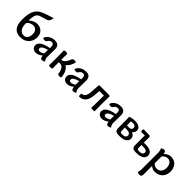

<svg xmlns="http://www.w3.org/2000/svg" viewBox="243 -2081 3708 3708"><g transform="rotate(45 2097.5 -226.5)"><path d="M254.9 5.9Q190.9 5.9 143.6 -20.5Q96.2 -46.9 70.1 -106.7Q43.9 -166.5 43.9 -266.1Q43.9 -408.7 80.6 -494.6Q117.2 -580.6 207.3 -623.3Q297.4 -666 455.1 -710.9Q446.8 -613.8 381.3 -594.7Q315.9 -575.7 251.7 -556.6Q187.5 -537.6 166.7 -486.1Q146 -434.6 146 -335.9Q221.7 -411.1 315.9 -411.1Q362.3 -411.1 403.3 -389.9Q444.3 -368.7 469.7 -327.1Q495.1 -285.6 495.1 -224.1Q495.1 -166 468.5 -113.3Q441.9 -60.5 388.4 -27.3Q335 5.9 254.9 5.9ZM279.8 -64Q318.4 -64 342.5 -83.7Q366.7 -103.5 377.9 -135Q389.2 -166.5 389.2 -202.1Q389.2 -268.6 357.9 -301.8Q326.7 -335 276.9 -335Q241.7 -335 206.8 -318.6Q171.9 -302.2 146 -270V-249Q146 -162.6 183.3 -113.3Q220.7 -64 279.8 -64Z M718.3 -65.9Q754.4 -65.9 810.1 -99.1L811 -200.7Q672.4 -163.6 672.4 -106.9Q672.4 -65.9 718.3 -65.9ZM860.8 22.5Q823.2 22.5 817.4 -50.8Q747.1 5.9 685.1 5.9Q633.3 5.9 603.3 -21.5Q573.2 -48.8 573.2 -91.8Q573.2 -207.5 813.5 -251.5V-292Q813.5 -359.9 762.2 -359.9Q708 -359.9 683.1 -313Q668 -284.2 633.8 -284.2Q612.3 -284.2 583 -295.9Q596.2 -353 652.1 -389.4Q708 -425.8 780.3 -425.8Q900.4 -425.8 900.4 -304.2L897 -90.8Q897 -45.9 931.2 -0.5Q900.9 22.5 860.8 22.5Z M1325.2 4.9Q1305.2 4.9 1293 0.2Q1280.8 -4.4 1279.8 -17.6Q1272.9 -87.4 1242.9 -133.1Q1212.9 -178.7 1165.5 -178.7H1126.5Q1126.5 -104.5 1128.2 -66.2Q1129.9 -27.8 1129.9 -15.1Q1129.9 4.9 1082.5 4.9Q1035.2 4.9 1035.2 -15.1Q1035.2 -27.8 1036.9 -66.2Q1038.6 -104.5 1038.6 -207.5Q1038.6 -311 1036.9 -349.1Q1035.2 -387.2 1035.2 -400.4Q1035.2 -420.4 1082.5 -420.4Q1129.9 -420.4 1129.9 -400.4Q1129.9 -387.2 1128.2 -349.1Q1126.5 -311 1126.5 -247.6H1131.3Q1208.5 -247.6 1265.1 -395.5Q1271.5 -411.6 1285.6 -416Q1299.8 -420.4 1319.3 -420.4Q1360.8 -420.4 1360.8 -401.9Q1360.8 -389.2 1332.5 -326.4Q1304.2 -263.7 1255.9 -231.9Q1278.8 -223.6 1298.8 -199.7Q1342.3 -148.9 1356.7 -87.6Q1371.1 -26.4 1371.1 -21.5Q1371.1 -4.9 1358.4 0Q1345.7 4.9 1325.2 4.9Z M1571.3 -65.9Q1607.4 -65.9 1663.1 -99.1L1664.1 -200.7Q1525.4 -163.6 1525.4 -106.9Q1525.4 -65.9 1571.3 -65.9ZM1713.9 22.5Q1676.3 22.5 1670.4 -50.8Q1600.1 5.9 1538.1 5.9Q1486.3 5.9 1456.3 -21.5Q1426.3 -48.8 1426.3 -91.8Q1426.3 -207.5 1666.5 -251.5V-292Q1666.5 -359.9 1615.2 -359.9Q1561 -359.9 1536.1 -313Q1521 -284.2 1486.8 -284.2Q1465.3 -284.2 1436 -295.9Q1449.2 -353 1505.1 -389.4Q1561 -425.8 1633.3 -425.8Q1753.4 -425.8 1753.4 -304.2L1750 -90.8Q1750 -45.9 1784.2 -0.5Q1753.9 22.5 1713.9 22.5Z M1876 12.7Q1869.1 12.7 1865.5 5.9Q1861.8 -1 1861.8 -23.4Q1861.8 -48.8 1865.5 -55.7Q1869.1 -62.5 1876 -62.5Q1967.8 -62.5 1978 -236.8L1987.3 -399.9Q1988.3 -412.1 1995.6 -415.8Q2002.9 -419.4 2025.4 -419.4H2250.5Q2272.9 -419.4 2280.3 -415.8Q2287.6 -412.1 2287.6 -405.8Q2287.6 -392.6 2285.9 -353.8Q2284.2 -314.9 2284.2 -207Q2284.2 -98.6 2285.9 -58.6Q2287.6 -18.6 2287.6 -5.4Q2287.6 1 2280.3 4.4Q2272.9 7.8 2231 7.8Q2208.5 7.8 2201.2 4.4Q2193.8 1 2193.8 -5.4Q2193.8 -18.6 2195.6 -58.6Q2197.3 -98.6 2197.3 -170.9Q2197.3 -282.7 2199.2 -339.8H2074.7L2064.5 -214.4Q2046.4 12.7 1876 12.7Z M2520.5 -65.9Q2556.6 -65.9 2612.3 -99.1L2613.3 -200.7Q2474.6 -163.6 2474.6 -106.9Q2474.6 -65.9 2520.5 -65.9ZM2663.1 22.5Q2625.5 22.5 2619.6 -50.8Q2549.3 5.9 2487.3 5.9Q2435.5 5.9 2405.5 -21.5Q2375.5 -48.8 2375.5 -91.8Q2375.5 -207.5 2615.7 -251.5V-292Q2615.7 -359.9 2564.5 -359.9Q2510.3 -359.9 2485.4 -313Q2470.2 -284.2 2436 -284.2Q2414.6 -284.2 2385.3 -295.9Q2398.4 -353 2454.3 -389.4Q2510.3 -425.8 2582.5 -425.8Q2702.6 -425.8 2702.6 -304.2L2699.2 -90.8Q2699.2 -45.9 2733.4 -0.5Q2703.1 22.5 2663.1 22.5Z M2988.8 -59.6Q3031.2 -59.6 3052.7 -76.7Q3074.2 -93.8 3074.2 -123Q3074.2 -188.5 2971.2 -188.5H2922.4V-103Q2922.4 -59.6 2960.9 -59.6ZM2982.9 -246.6Q3012.7 -246.6 3030.3 -261.5Q3047.9 -276.4 3047.9 -302.7Q3047.9 -317.9 3040.5 -331.3Q3033.2 -344.7 3016.6 -353Q3000 -361.3 2971.2 -361.3Q2937 -361.3 2918.9 -355.5Q2922.4 -299.8 2922.4 -246.6ZM2977.1 0H2931.2Q2837.4 0 2837.4 -87.9Q2837.4 -298.3 2835.7 -336.2Q2834 -374 2834 -386.7Q2834 -398.4 2847.7 -402.8Q2903.3 -420.9 2972.7 -420.9Q3047.9 -420.9 3088.6 -391.1Q3129.4 -361.3 3129.4 -314.9Q3129.4 -258.3 3081.1 -225.6Q3112.3 -214.8 3136 -187.7Q3159.7 -160.6 3159.7 -123Q3159.7 -68.8 3110.1 -34.4Q3060.5 0 2977.1 0Z M3453.1 -59.6Q3495.1 -59.6 3516.6 -76.7Q3538.1 -93.8 3538.1 -123Q3538.1 -178.2 3442.4 -178.2H3386.7V-103Q3386.7 -59.6 3425.3 -59.6ZM3440.9 0H3395.5Q3301.8 0 3301.8 -87.9V-355Q3278.3 -355 3256.8 -354Q3225.1 -352.5 3213.9 -352.5Q3193.8 -352.5 3193.8 -387.7Q3193.8 -404.3 3198 -413.8Q3202.1 -423.3 3213.9 -423.3Q3225.1 -423.3 3256.8 -421.9Q3288.6 -420.4 3345.7 -420.4Q3386.7 -420.4 3386.7 -400.4V-242.7H3447.3Q3521.5 -242.7 3572.5 -214.4Q3623.5 -186 3623.5 -123Q3623.5 -68.8 3574 -34.4Q3524.4 0 3440.9 0Z M3917 -63Q3975.6 -63 4009.8 -103.5Q4043.9 -144 4043.9 -210.9Q4043.9 -251.5 4030.8 -284.4Q4017.6 -317.4 3992.2 -337.2Q3966.8 -356.9 3930.7 -356.9Q3902.8 -356.9 3872.6 -343Q3842.3 -329.1 3817.9 -295.4V-110.4Q3855 -63 3917 -63ZM3764.6 258.3Q3729 258.3 3703.1 237.3Q3720.7 206.5 3720.7 152.3V-307.1Q3720.7 -351.1 3699.7 -399.4Q3729 -424.8 3768.6 -424.8Q3804.7 -424.8 3812 -357.4H3813.5Q3871.1 -423.8 3956.1 -423.8Q4013.7 -423.8 4056.9 -397.7Q4100.1 -371.6 4124 -320.3Q4147.9 -269 4147.9 -211.4Q4147.9 -146 4118.9 -94Q4089.8 -42 4041 -17.6Q3992.2 6.8 3932.6 6.8Q3862.8 6.8 3817.9 -37.6V196.8Q3817.9 227.5 3805.4 242.9Q3793 258.3 3764.6 258.3Z"/></g></svg>

Font: Bainsley
Style: Regular
Weight: 400
Designer: Paul James MIller
Foundry: High-Logic / Made with FontCreator
Version: Version 1.411;March 28, 2021;FontCreator 13.0.0.2683 64-bit